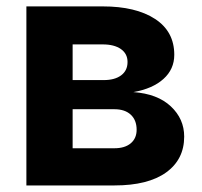

<svg xmlns="http://www.w3.org/2000/svg" viewBox="-20 -565 616 585"><path d="M60.4 0V-545.5H293Q393.8 -545.5 452.4 -507.3Q511 -469.1 511 -398.1Q511 -354 478 -324.4Q445 -294.7 386.4 -284.4Q459.9 -279.1 500.5 -240.9Q541.2 -202.8 541.2 -148.8Q541.2 -79.2 486.2 -39.6Q431.1 0 328.8 0ZM201.3 -113.3H328.8Q360.4 -113.3 378.4 -128.4Q396.3 -143.5 396.3 -169.7Q396.3 -198.9 378.4 -215.6Q360.4 -232.2 328.8 -232.2H201.3ZM201.3 -321H296.2Q329.9 -321 349.3 -335.6Q368.6 -350.1 368.6 -376.1Q368.6 -401.3 348.4 -415.5Q328.1 -429.7 293 -429.7H201.3Z"/></svg>

Font: Inter UI
Style: Bold
Weight: 700
Designer: Rasmus Andersson
Foundry: rsms
Version: 3.2;8d6f07862